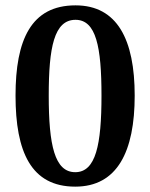

<svg xmlns="http://www.w3.org/2000/svg" viewBox="-20 -687 561 717"><path d="M261 10C418 10 483 -121 483 -330C483 -539 418 -667 262 -667C96 -667 38 -538 38 -330C38 -120 96 10 261 10ZM261 -44C184 -44 162 -145 162 -330C162 -510 182 -613 262 -613C339 -613 359 -512 359 -330C359 -147 338 -44 261 -44Z"/></svg>

Font: Noto Serif Oriya SemiBold
Style: Regular
Weight: 600
Designer: David Williams
Foundry: Google LLC, David Williams
Version: Version 1.051